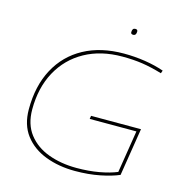

<svg xmlns="http://www.w3.org/2000/svg" viewBox="-124 -975 1037 1096"><g transform="rotate(15 394.5 -426.5)"><path d="M417 10Q321 10 242.5 -20Q164 -50 118 -110.5Q72 -171 72 -263Q72 -401 126 -501.5Q180 -602 279.5 -656Q379 -710 515 -710Q579 -710 640.5 -700.5Q702 -691 753 -673L747 -656Q683 -675 630 -683Q577 -691 511 -691Q384 -691 289.5 -638.5Q195 -586 143 -490.5Q91 -395 91 -267Q91 -179 135.5 -121.5Q180 -64 255 -36.5Q330 -9 421 -9Q493 -9 554 -20Q615 -31 658 -49L698 -299H422L425 -318H720L675 -36Q631 -17 564 -3.5Q497 10 417 10ZM537 -827Q523 -827 523 -839Q523 -863 541 -863Q555 -863 555 -851Q555 -827 537 -827Z"/></g></svg>

Font: Georama Extended Thin
Style: Italic
Weight: 100
Width: 7
Italic angle: -9°
Designer: Jean-Baptiste Levee
Foundry: Production Type
Version: Version 1.000